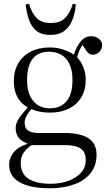

<svg xmlns="http://www.w3.org/2000/svg" viewBox="-20 -778 567 1028"><path d="M247 230Q197 230 157 222.5Q117 215 88 199.5Q59 184 44 160.5Q29 137 29 104Q29 80 39.5 58.5Q50 37 71.5 20Q93 3 126 -7V-10Q95 -21 79.5 -41.5Q64 -62 64 -91Q64 -117 79.5 -141.5Q95 -166 127 -201V-204Q91 -224 72.5 -259.5Q54 -295 54 -344Q54 -398 77.5 -438.5Q101 -479 144.5 -501.5Q188 -524 248 -524Q273 -524 295.5 -519Q318 -514 338.5 -505.5Q359 -497 375 -485Q392 -534 414.5 -559Q437 -584 466 -584Q486 -584 499 -577Q512 -570 519.5 -559.5Q527 -549 527 -536Q527 -516 512 -500.5Q497 -485 478 -485Q466 -485 457 -491Q448 -497 439 -511L422 -538Q412 -523 405 -507Q398 -491 393 -471Q414 -449 426.5 -417.5Q439 -386 439 -352Q439 -296 415 -256.5Q391 -217 348 -196Q305 -175 248 -175Q217 -175 192.5 -180Q168 -185 148 -194Q133 -176 122.5 -158.5Q112 -141 112 -120Q112 -105 118.5 -92.5Q125 -80 142 -73Q159 -66 188 -66H327Q408 -66 452.5 -38.5Q497 -11 497 51Q497 89 483.5 118.5Q470 148 446.5 169Q423 190 391.5 203.5Q360 217 323 223.5Q286 230 247 230ZM252 206Q303 206 345.5 190.5Q388 175 413.5 147Q439 119 439 80Q439 35 411.5 17Q384 -1 331 -1H149Q125 14 108 37.5Q91 61 91 94Q91 153 133 179.5Q175 206 252 206ZM247 -198Q305 -198 336.5 -236Q368 -274 368 -349Q368 -423 335 -462Q302 -501 241 -501Q185 -501 155 -463.5Q125 -426 125 -349Q125 -277 158 -237.5Q191 -198 247 -198ZM249 -591Q204 -591 177 -611.5Q150 -632 136.5 -669Q123 -706 117 -754L135 -758Q151 -706 177 -680.5Q203 -655 253 -655Q304 -655 330 -683Q356 -711 370 -758L386 -754Q382 -708 367.5 -671Q353 -634 324.5 -612.5Q296 -591 249 -591Z"/></svg>

Font: Literata 60pt Light
Style: Regular
Weight: 300
Designer: Latin by Veronika Burian and Jose Scaglione. Greek by Irene Vlachou. Cyrillic by Vera Evstafieva.
Foundry: TypeTogether
Version: Version 3.103;gftools[0.9.29]